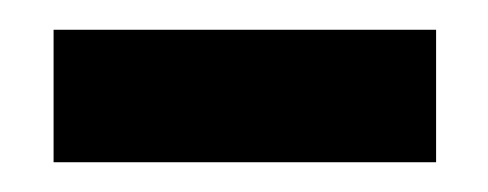

<svg xmlns="http://www.w3.org/2000/svg" viewBox="-20 -729 328 129"><path d="M16 -709H273V-620H16Z"/></svg>

Font: Palanquin SemiBold
Style: Regular
Weight: 600
Designer: Pria Ravichandran
Version: Version 1.0.4